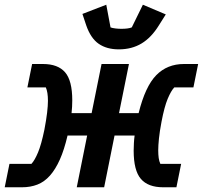

<svg xmlns="http://www.w3.org/2000/svg" viewBox="-30 -793 862 813"><path d="M10 -99H103Q117 -114 131 -147.5Q145 -181 158 -244Q166 -286 169.5 -316Q173 -346 173 -366Q173 -403 164 -423H86L106 -522H152Q215 -522 245.5 -487Q276 -452 276 -368Q276 -341 273 -314H358L400 -522H516L474 -314H557Q585 -427 631.5 -474.5Q678 -522 749 -522H809L789 -423H708Q694 -408 680 -374.5Q666 -341 654 -278Q646 -236 643 -206Q640 -176 640 -157Q640 -138 642 -124Q644 -110 649 -99H737L717 0H661Q597 0 566.5 -35.5Q536 -71 536 -155Q536 -169 537 -187Q538 -205 540 -219H455L411 0H295L339 -219H256Q242 -159 223.5 -117.5Q205 -76 181.5 -49.5Q158 -23 128.5 -11.5Q99 0 63 0H-10ZM473 -584Q422 -584 388 -607.5Q354 -631 335 -686L319 -734L420 -773L438 -677Q446 -674 459 -672.5Q472 -671 484 -671Q498 -671 509.5 -672.5Q521 -674 528 -677L575 -773L672 -732L643 -686Q611 -634 569.5 -609Q528 -584 473 -584Z"/></svg>

Font: IBM Plex Sans SmBld
Style: Italic
Weight: 600
Italic angle: -11°
Designer: Mike Abbink, Paul van der Laan, Pieter van Rosmalen
Foundry: Bold Monday
Version: Version 3.005